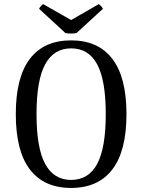

<svg xmlns="http://www.w3.org/2000/svg" viewBox="-20 -904 694 937"><path d="M354 -743.2Q344.7 -740.2 326.4 -740.2Q308.1 -740.2 298.8 -743.2L170.9 -860.8Q172.4 -865.7 179.2 -873.8Q186 -881.8 190.9 -883.8L327.1 -806.2L461.9 -883.8Q466.8 -881.8 473.9 -873.5Q481 -865.2 481.9 -860.8ZM327.1 13.2Q194.8 13.2 126 -76.7Q57.1 -166.5 57.1 -347.2Q57.1 -527.3 126 -617.2Q194.8 -707 327.1 -707Q459 -707 528.1 -616.9Q597.2 -526.9 597.2 -347.2Q597.2 -167 528.1 -76.9Q459 13.2 327.1 13.2ZM327.1 -25.9Q412.1 -25.9 454.1 -103.8Q496.1 -181.6 496.1 -347.2Q496.1 -512.7 454.1 -590.3Q412.1 -668 327.1 -668Q242.7 -668 200.4 -590.1Q158.2 -512.2 158.2 -347.2Q158.2 -182.1 200.4 -104Q242.7 -25.9 327.1 -25.9Z"/></svg>

Font: Arima Madurai Medium
Style: Regular
Weight: 500
Designer: Joana Correia and Natanael Gama
Foundry: NDISCOVER
Version: Version 1.019;PS 001.019;hotconv 1.0.88;makeotf.lib2.5.64775